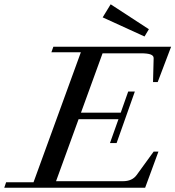

<svg xmlns="http://www.w3.org/2000/svg" viewBox="-61 -883 825 903"><path d="M618.7 -711.4 421.9 -801.3 459.5 -862.8 639.2 -745.6ZM-41 0 -32.2 -25.9H96.7L319.3 -637.2H180.7L189.9 -663.1H743.7L680.7 -497.1H658.7L661.6 -608.9Q662.1 -621.1 647.7 -626.7Q633.3 -632.3 601.6 -632.3H421.4L319.8 -353H506.8L542 -452.6H573.2L487.3 -210H456.1L496.1 -322.3H308.6L202.6 -30.8H517.1Q560.5 -30.8 581.5 -59.6L661.6 -169.9H684.1L621.6 0Z"/></svg>

Font: Elstob 14pt Medium
Style: Italic
Weight: 500
Italic angle: -20°
Designer: Peter S. Baker
Version: Version 1.015